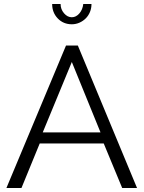

<svg xmlns="http://www.w3.org/2000/svg" viewBox="-20 -937 716 957"><path d="M309 -710H368L663 0H589L497 -222H178L87 0H12ZM481 -277 338 -628 193 -277ZM338 -851Q359 -851 375.5 -870Q392 -889 395 -917H436Q436 -896 428.5 -877.5Q421 -859 407.5 -845.5Q394 -832 376 -824Q358 -816 338 -816Q296 -816 268 -845Q240 -874 240 -917H282Q282 -891 299 -871Q316 -851 338 -851Z"/></svg>

Font: Oxford Sans
Style: Regular
Weight: 400
Designer: Matt McInerney, Pablo Impallari, Rodrigo Fuenzalida
Foundry: Matt McInerney, Pablo Impallari, Rodrigo Fuenzalida
Version: Version 3.000g; ttfautohint (v1.5) -l 8 -r 28 -G 28 -x 14 -D